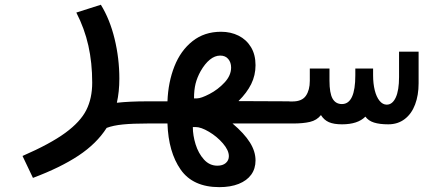

<svg xmlns="http://www.w3.org/2000/svg" viewBox="-20 -521 1840 810"><path d="M369 -172.5Q369 -256 352.8 -328.5Q336.5 -401 302 -468L405.5 -501Q443.5 -439.5 463.5 -357Q483.5 -274.5 483.5 -189.5Q483.5 -134 473 -87.5Q526.5 -93.5 601.5 -93.5V0Q540 0 499 4Q458 8 430 18.5Q387.5 85 311.2 135.5Q235 186 119 229.5L75 137Q192 86 255.5 39.5Q319 -7 344 -56.5Q369 -106 369 -172.5Z M686.5 0H599V-93.5H686.5Q689.5 -174.5 715.8 -241Q742 -307.5 792 -347.2Q842 -387 912.5 -387Q953.5 -387 986.5 -370.5Q1019.5 -354 1038.8 -322.2Q1058 -290.5 1058 -246Q1058 -203.5 1039.8 -166.5Q1021.5 -129.5 986 -94.5L1201 -93.5V0H961Q1010.5 42 1034.2 79.8Q1058 117.5 1058 156Q1058 190.5 1039.8 215.8Q1021.5 241 987 254.8Q952.5 268.5 905.5 268.5Q794 268.5 742.2 194.5Q690.5 120.5 686.5 0ZM945.5 138Q945.5 113 920.5 84Q895.5 55 861.8 35Q828 15 805.5 15H793.5Q793.5 50 805.2 88Q817 126 840.5 152Q864 178 897 178Q919.5 178 932.5 166.8Q945.5 155.5 945.5 138ZM955 -236Q955 -257.5 943 -272Q931 -286.5 909 -286.5Q886.5 -286.5 865.5 -269.5Q844.5 -252.5 826.5 -221Q812 -195 805.2 -168.5Q798.5 -142 798.5 -106H811.5Q828 -106 863.8 -124.5Q899.5 -143 927.2 -172.8Q955 -202.5 955 -236Z M1334 -35.5Q1316.5 -13.5 1287.8 -6.8Q1259 0 1216 0H1198.5V-93H1214Q1254 -93 1270.5 -117Q1287 -141 1287 -180V-232H1370V-181Q1370 -128 1383 -105Q1396 -82 1422.5 -82Q1479 -82 1479 -203.5V-232H1554V-203.5Q1554 -168.5 1561 -140.2Q1568 -112 1581.2 -95.8Q1594.5 -79.5 1611.5 -79.5Q1635.5 -79.5 1649.5 -109.5Q1663.5 -139.5 1663.5 -196V-303H1746V-169.5Q1746 -119.5 1731.2 -80.2Q1716.5 -41 1687.5 -18.8Q1658.5 3.5 1618 3.5Q1581.5 3.5 1557.8 -4Q1534 -11.5 1521.5 -29Q1489.5 3.5 1423 3.5Q1388.5 3.5 1367.8 -5.5Q1347 -14.5 1334 -35.5Z"/></svg>

Font: JuliaMono SemiBold
Style: Regular
Weight: 600
Monospace: yes
Designer: cormullion
Foundry: corm
Version: Version 0.055; ttfautohint (v1.8.4)